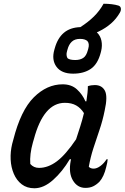

<svg xmlns="http://www.w3.org/2000/svg" viewBox="-20 -996 667 1027"><path d="M534 -976Q557 -976 577.5 -973.5Q598 -971 614 -966Q625 -962 626.5 -951Q628 -940 621 -928Q602 -895 574 -870.5Q546 -846 509 -828Q503 -825 498 -823Q517 -805 522.5 -778.5Q528 -752 521 -723L519 -715Q503 -653 465.5 -627.5Q428 -602 371 -602Q309 -602 282 -639Q255 -676 271 -731L273 -738Q288 -792 321.5 -820.5Q355 -849 410 -851Q452 -878 482.5 -908Q513 -938 534 -976ZM408 -788Q380 -788 364 -773Q348 -758 341 -731L339 -724Q335 -711 336 -701.5Q337 -692 341 -685Q352 -675 383 -675Q408 -675 425 -686Q442 -697 450 -728L452 -735Q460 -763 447 -777Q441 -782 431.5 -785Q422 -788 408 -788ZM315 -545Q362 -545 391.5 -518Q421 -491 437 -454H442Q450 -504 450 -535Q467 -541 487 -541Q525 -541 541 -511Q557 -481 540 -405Q529 -350 512 -300.5Q495 -251 479.5 -203Q464 -155 455 -104Q464 -94 481 -94Q498 -94 517 -108Q536 -122 550 -144H556Q555 -135 553.5 -125.5Q552 -116 548 -102Q536 -51 512 -24Q496 -8 478.5 0.5Q461 9 437 9Q394 9 370 -31Q346 -71 358 -135Q359 -140 360 -144H353Q314 -78 264 -33.5Q214 11 164 11Q124 11 96.5 -10Q69 -31 54 -66Q39 -101 37 -142.5Q35 -184 45 -226L51 -248Q91 -406 161 -475.5Q231 -545 315 -545ZM142 -119Q160 -98 189 -98Q237 -98 284 -133Q331 -168 387 -251Q398 -285 409 -319Q420 -353 429 -391Q412 -418 387.5 -432Q363 -446 327 -446Q213 -446 161 -251L156 -234Q147 -202 143.5 -173.5Q140 -145 142 -119Z"/></svg>

Font: Recursive Mn Csl St Med
Style: Italic
Weight: 500
Italic angle: -15°
Monospace: yes
Version: Version 1.079;hotconv 1.0.112;makeotfexe 2.5.65598; ttfautoh